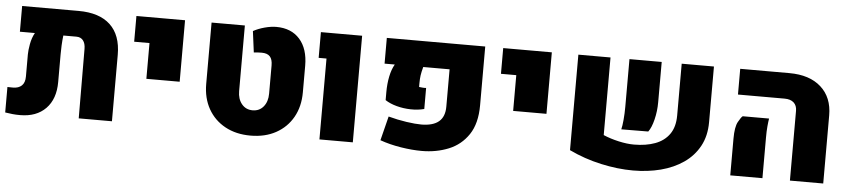

<svg xmlns="http://www.w3.org/2000/svg" viewBox="-40 -819 4679 1060"><g transform="rotate(5 2299.5 -289.0)"><path d="M360.4 -590.8Q475.6 -590.8 536.1 -534.2Q596.7 -477.5 596.7 -368.2V0H412.6L411.1 -384.8Q411.1 -415 397.9 -431.6Q384.8 -448.2 360.8 -448.2H288.1Q284.7 -420.4 283.4 -392.8Q282.2 -365.2 282.2 -344.7V-189.9Q282.2 -95.7 230.5 -42.7Q178.7 10.3 88.4 10.3Q64.9 10.3 45.9 8.3Q26.9 6.3 5.4 2.9V-138.2Q12.7 -138.2 20.5 -137.9Q28.3 -137.7 36.6 -137.7Q66.9 -137.7 84.5 -154.1Q102.1 -170.4 102.1 -204.6V-327.1Q102.1 -349.6 108.4 -384.8Q114.7 -419.9 130.4 -448.2H47.4V-590.8Z M765.6 -250V-448.2H680.7V-590.8H950.2V-250Z M1365.2 12.2Q1284.7 12.2 1224.4 -20.8Q1164.1 -53.7 1130.6 -113Q1097.2 -172.4 1097.2 -251V-590.8H1281.7V-227.5Q1281.7 -183.1 1304.7 -155.5Q1327.6 -127.9 1364.7 -127.9Q1402.3 -127.9 1425 -155.5Q1447.8 -183.1 1447.8 -227.5V-383.8Q1447.8 -417.5 1433.3 -433.3Q1418.9 -449.2 1387.7 -449.2Q1379.9 -449.2 1368.9 -448.7Q1357.9 -448.2 1343.8 -446.8L1328.6 -564Q1356 -579.1 1391.1 -588.6Q1426.3 -598.1 1455.6 -598.1Q1538.6 -598.1 1585.7 -545.2Q1632.8 -492.2 1632.8 -398.4V-251Q1632.8 -172.4 1599.4 -113Q1565.9 -53.7 1505.9 -20.8Q1445.8 12.2 1365.2 12.2Z M1746.6 0V-448.2H1703.1V-590.8H1931.6V0Z M2314 14.2Q2261.2 14.2 2198.5 4.2Q2135.7 -5.9 2082.5 -24.9L2116.2 -159.2Q2167 -145.5 2217 -138.2Q2267.1 -130.9 2299.8 -130.9Q2365.2 -131.3 2397 -158.7Q2428.7 -186 2428.7 -240.7V-448.2H2282.7Q2274.9 -419.9 2272.2 -400.4Q2269.5 -380.9 2269.5 -356.9V-336.4Q2279.8 -335 2291.7 -334.2Q2303.7 -333.5 2308.6 -334.5V-217.8Q2273.4 -208.5 2233.2 -209.5Q2192.9 -210.4 2155.5 -220.5Q2118.2 -230.5 2091.8 -248V-292.5Q2091.8 -338.4 2100.1 -379.2Q2108.4 -419.9 2125 -448.2H2068.4V-590.8H2613.8V-265.1Q2613.8 -164.1 2572.5 -102.5Q2531.2 -41 2463.1 -13.4Q2395 14.2 2314 14.2Z M2798.3 -250V-448.2H2713.4V-590.8H2982.9V-250Z M3308.1 -590.8V-160.6Q3346.7 -144 3393.3 -133.5Q3439.9 -123 3478.5 -123Q3545.4 -123 3595.7 -141.6Q3646 -160.2 3674.3 -200.2Q3702.6 -240.2 3702.6 -303.7V-590.8H3881.3V-282.2Q3881.3 -206.1 3850.3 -149.2Q3819.3 -92.3 3764.9 -54.7Q3710.4 -17.1 3638.9 1.5Q3567.4 20 3485.8 20Q3400.4 20 3307.4 -0.5Q3214.4 -21 3129.9 -61.5V-590.8ZM3401.9 -200.7Q3406.7 -218.8 3409.9 -254.2Q3413.1 -289.6 3413.1 -326.7V-590.8H3591.8V-367.2Q3591.8 -317.9 3580.3 -271.2Q3568.8 -224.6 3551.3 -201.7Z M4354 0V-386.7Q4354 -416 4336.2 -432.1Q4318.4 -448.2 4285.2 -448.2H4026.9V-590.8H4299.3Q4411.6 -590.8 4475.1 -533.9Q4538.6 -477.1 4538.6 -377.4V0ZM4023.4 0V-203.1Q4023.4 -268.6 4039.3 -297.1Q4055.2 -325.7 4063.5 -331.1H4209.5Q4206.5 -313.5 4204.1 -286.9Q4201.7 -260.3 4201.7 -224.6V0Z"/></g></svg>

Font: Heebo Black
Style: Regular
Weight: 900
Designer: Oded Ezer
Foundry: Ezer Type House
Version: Version 3.100